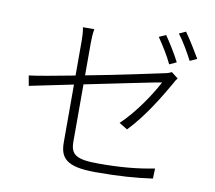

<svg xmlns="http://www.w3.org/2000/svg" viewBox="-89 -924 1177 1049"><g transform="rotate(10 500.0 -399.0)"><path d="M823 -803C852 -766 884 -710 907 -666L946 -684C924 -722 887 -782 860 -820ZM839 -646C818 -688 780 -749 756 -783L718 -766C744 -729 782 -668 800 -628ZM358 -668C358 -695 359 -718 364 -746H301C306 -718 307 -695 307 -668V-479C198 -458 98 -440 55 -435L65 -379C105 -388 199 -406 307 -429V-109C307 -24 341 22 504 22C639 22 728 15 821 2L823 -54C724 -35 635 -27 513 -27C388 -27 358 -50 358 -122V-439C553 -479 772 -524 779 -524C747 -460 669 -341 589 -266L635 -238C720 -326 792 -446 839 -528C844 -539 852 -552 859 -560L822 -589C813 -584 798 -578 779 -575C740 -567 541 -523 358 -489Z"/></g></svg>

Font: Spoqa Han Sans Neo Light
Style: Regular
Weight: 300
Designer: [Spoqa Han Sans Neo] Dong-huui Kim  Younghwa Kang  Yujin Lee  [Noto Sans] Ryoko NISHIZUKA  (kana & ideographs); Paul D. 
Foundry: Spoqa (http://www.spoqa-han-sans.com)
Version: Version 1.000